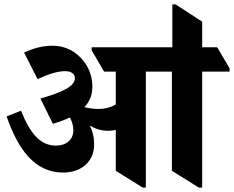

<svg xmlns="http://www.w3.org/2000/svg" viewBox="-20 -840 1059 869"><path d="M266 -59C348 -59 406 -109 406 -186C406 -218 400 -245 386 -272C411 -257 438 -248 469 -248C482 -248 494 -250 504 -252V-67L626 9H640V-516H758V-67L880 9H895V-516H1019V-531L963 -626H895V-742L775 -820H760V-626H395V-612L451 -516H504V-367C484 -355 457 -347 425 -347C404 -347 382 -350 362 -355C387 -381 398 -412 398 -448C398 -487 386 -528 361 -560C329 -603 281 -633 217 -633C173 -633 131 -622 89 -602L150 -482C195 -503 240 -518 274 -518C302 -518 319 -506 319 -486C319 -448 257 -421 163 -394L219 -280C249 -288 274 -298 296 -308C306 -291 312 -271 312 -250C312 -209 281 -181 234 -181C163 -181 118 -233 75 -339L10 -313C60 -170 133 -59 266 -59Z"/></svg>

Font: Noto Serif Devanagari SemiCondensed ExtraBold
Style: Regular
Weight: 800
Width: 4
Designer: Universal Thirst, Indian Type Foundry and the Monotype Design Team
Foundry: Monotype Imaging Inc.
Version: Version 2.004